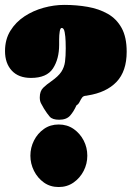

<svg xmlns="http://www.w3.org/2000/svg" viewBox="-25 -734 527 769"><path d="M134.3 -343.8Q134.3 -369.1 148.2 -382.6Q162.1 -396 180.7 -408.7Q208.5 -428.2 220.5 -446.3Q232.4 -464.4 235.4 -486.8Q238.3 -509.3 238.3 -540.5Q238.3 -547.9 237.8 -567.6Q237.3 -587.4 234.1 -604.7Q231 -622.1 222.2 -622.1Q216.3 -622.1 214.1 -607.4Q211.9 -592.8 211.9 -576.4Q211.9 -560.1 211.9 -554.7Q211.9 -497.6 187 -459.7Q162.1 -421.9 99.1 -421.9Q49.3 -421.9 22.2 -451.2Q-4.9 -480.5 -4.9 -529.3Q-4.9 -576.2 16.6 -610.8Q38.1 -645.5 73 -668.5Q107.9 -691.4 149.7 -702.9Q191.4 -714.4 232.4 -714.4Q281.7 -714.4 326.4 -706.5Q371.1 -698.7 406.5 -678.7Q441.9 -658.7 462.2 -621.8Q482.4 -585 482.4 -526.9Q482.4 -448.7 441.7 -406Q400.9 -363.3 325.7 -351.6Q324.7 -351.1 323.2 -351.1Q321.8 -351.1 320.8 -350.6Q309.1 -350.6 303.7 -343Q298.3 -335.4 293.9 -326.2Q289.6 -316.9 281.2 -312Q270.5 -287.6 255.9 -271Q241.2 -254.4 211.9 -254.4Q185.1 -254.4 174.3 -266.6Q163.6 -278.8 150.9 -299.3Q144 -311 139.2 -320.3Q134.3 -329.6 134.3 -343.8ZM210 15.1Q176.3 15.1 150.9 -2.9Q125.5 -21 111.1 -49.8Q96.7 -78.6 96.7 -110.4Q96.7 -142.6 111.1 -171.1Q125.5 -199.7 150.9 -217.5Q176.3 -235.4 210 -235.4Q244.1 -235.4 269.8 -217.5Q295.4 -199.7 310.1 -171.4Q324.7 -143.1 324.7 -110.4Q324.7 -78.1 310.1 -49.6Q295.4 -21 269.5 -2.9Q243.7 15.1 210 15.1Z"/></svg>

Font: Caprasimo
Style: Regular
Weight: 400
Designer: The DocRepair Project, Phaedra Charles, Flavia Zimbardi
Foundry: Google
Version: Version 1.001